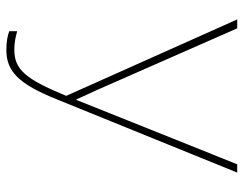

<svg xmlns="http://www.w3.org/2000/svg" viewBox="-101 -653 765 603"><g transform="rotate(90 281.5 -351.5)"><path d="M137 11C205 11 244 -29 291 -145L522 -714H496L319 -272C311 -252 302 -230 294 -209H292C282 -233 274 -248 262 -275L69 -714H41L281 -177C228 -48 198 -14 136 -14C116 -14 99 -17 78 -23V2C94 8 114 11 137 11Z"/></g></svg>

Font: Noto Sans Mono SemiCondensed Thin
Style: Regular
Weight: 100
Width: 4
Designer: Monotype Design Team
Foundry: Monotype Imaging Inc.
Version: Version 2.014